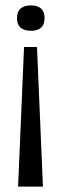

<svg xmlns="http://www.w3.org/2000/svg" viewBox="-20 -558 228 711"><path d="M69 -384H117L139 133H47ZM94 -538Q145 -538 145 -491Q145 -467 132 -455.5Q119 -444 94 -444Q70 -444 56.5 -455.5Q43 -467 43 -491Q43 -515 56.5 -526.5Q70 -538 94 -538Z"/></svg>

Font: Bricolage Grotesque 48pt Condensed ExtraBold Light
Style: Regular
Weight: 300
Version: Version 1.000;gftools[0.9.30]